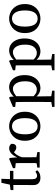

<svg xmlns="http://www.w3.org/2000/svg" viewBox="981 -1584 821 2824"><g transform="rotate(-90 1392.0 -172.5)"><path d="M189 11Q140 11 110.5 -14.5Q81 -40 81 -95Q81 -112 81.5 -129.5Q82 -147 82 -174V-387H8V-428L121 -443L82 -412L115 -563H174L169 -419L168 -401V-105Q168 -70 182 -54Q196 -38 218 -38Q245 -38 279 -63L300 -38Q265 11 189 11ZM126 -387V-437H290V-387Z M338 0V-34L438 -52H469L567 -34V0ZM403 0Q404 -21 404.5 -55.5Q405 -90 405 -127.5Q405 -165 405 -193V-238Q405 -276 405 -300Q405 -324 403 -352L331 -360V-393L465 -449L480 -440L490 -325V-193Q490 -165 490.5 -127.5Q491 -90 491.5 -55.5Q492 -21 493 0ZM488 -254 474 -318H486Q506 -380 544 -414.5Q582 -449 622 -449Q643 -449 662.5 -439.5Q682 -430 689 -413Q689 -344 634 -344Q603 -344 576 -369L551 -392L595 -398Q555 -376 529.5 -341Q504 -306 488 -254Z M947 11Q891 11 842 -14.5Q793 -40 763 -91Q733 -142 733 -217Q733 -293 763.5 -344.5Q794 -396 843 -422.5Q892 -449 947 -449Q1001 -449 1050 -422.5Q1099 -396 1129.5 -344.5Q1160 -293 1160 -217Q1160 -142 1129.5 -91Q1099 -40 1050.5 -14.5Q1002 11 947 11ZM947 -30Q1003 -30 1034.5 -76.5Q1066 -123 1066 -217Q1066 -310 1034.5 -358.5Q1003 -407 947 -407Q889 -407 858.5 -358.5Q828 -310 828 -217Q828 -30 947 -30Z M1231 218V184L1332 166H1362L1470 184V218ZM1302 218Q1303 168 1303.5 119.5Q1304 71 1304 23V-238Q1304 -276 1303.5 -300Q1303 -324 1302 -352L1231 -360V-393L1364 -449L1379 -440L1385 -363L1389 -359V-72L1386 -66V22Q1386 117 1389 218ZM1509 11Q1470 11 1433.5 -7Q1397 -25 1364 -76H1345L1353 -127Q1388 -83 1420.5 -62.5Q1453 -42 1487 -42Q1537 -42 1572.5 -83.5Q1608 -125 1608 -213Q1608 -301 1576.5 -347.5Q1545 -394 1496 -394Q1468 -394 1433.5 -375.5Q1399 -357 1352 -312L1344 -359H1365Q1401 -406 1440.5 -427.5Q1480 -449 1523 -449Q1572 -449 1612 -422Q1652 -395 1675.5 -343.5Q1699 -292 1699 -220Q1699 -149 1673.5 -97Q1648 -45 1605 -17Q1562 11 1509 11Z M1770 218V184L1871 166H1901L2009 184V218ZM1841 218Q1842 168 1842.5 119.5Q1843 71 1843 23V-238Q1843 -276 1842.5 -300Q1842 -324 1841 -352L1770 -360V-393L1903 -449L1918 -440L1924 -363L1928 -359V-72L1925 -66V22Q1925 117 1928 218ZM2048 11Q2009 11 1972.5 -7Q1936 -25 1903 -76H1884L1892 -127Q1927 -83 1959.5 -62.5Q1992 -42 2026 -42Q2076 -42 2111.5 -83.5Q2147 -125 2147 -213Q2147 -301 2115.5 -347.5Q2084 -394 2035 -394Q2007 -394 1972.5 -375.5Q1938 -357 1891 -312L1883 -359H1904Q1940 -406 1979.5 -427.5Q2019 -449 2062 -449Q2111 -449 2151 -422Q2191 -395 2214.5 -343.5Q2238 -292 2238 -220Q2238 -149 2212.5 -97Q2187 -45 2144 -17Q2101 11 2048 11Z M2531 11Q2475 11 2426 -14.5Q2377 -40 2347 -91Q2317 -142 2317 -217Q2317 -293 2347.5 -344.5Q2378 -396 2427 -422.5Q2476 -449 2531 -449Q2585 -449 2634 -422.5Q2683 -396 2713.5 -344.5Q2744 -293 2744 -217Q2744 -142 2713.5 -91Q2683 -40 2634.5 -14.5Q2586 11 2531 11ZM2531 -30Q2587 -30 2618.5 -76.5Q2650 -123 2650 -217Q2650 -310 2618.5 -358.5Q2587 -407 2531 -407Q2473 -407 2442.5 -358.5Q2412 -310 2412 -217Q2412 -30 2531 -30Z"/></g></svg>

Font: Lisu Bosa
Style: Regular
Weight: 400
Designer: David Morse, Annie Olsen, Victor Gaultney, Frank Grießhammer (Latin)
Foundry: SIL International
Version: Version 2.000